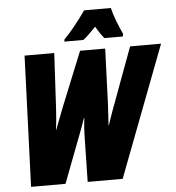

<svg xmlns="http://www.w3.org/2000/svg" viewBox="-61 -987 959 1044"><g transform="rotate(-5 419.0 -465.5)"><path d="M93 -714H255L239 -420Q235 -348 228 -296H229L276 -418L396 -714H533L522 -418Q520 -370 515 -297H517Q524 -320 548 -387L560 -419L669 -714H838L566 0H375L380 -250Q380 -289 387 -348H385Q363 -284 353 -260L254 0H66ZM317 -783Q374 -841 437 -931H583Q589 -903 605 -860.5Q621 -818 637 -785L634 -771H534Q513 -795 489 -837Q444 -790 419 -771H315Z"/></g></svg>

Font: Noto Sans UI CondBlack
Style: Italic
Weight: 900
Width: 3
Italic angle: -12°
Designer: Monotype Design Team
Foundry: Monotype Imaging Inc.
Version: Version 1.001